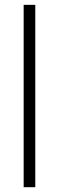

<svg xmlns="http://www.w3.org/2000/svg" viewBox="-20 -780 245 800"><path d="M127 0H78.6V-759.8H127Z"/></svg>

Font: Open Sans SemiCondensed Light
Style: Regular
Weight: 300
Width: 4
Designer: Monotype Design Team
Foundry: Monotype Imaging Inc.
Version: Version 3.000